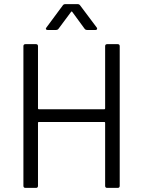

<svg xmlns="http://www.w3.org/2000/svg" viewBox="-20 -915 694 935"><path d="M502 -700H553Q563 -700 563 -690V-10Q563 0 553 0H502Q492 0 492 -10V-317Q492 -321 488 -321H169Q165 -321 165 -317V-10Q165 0 155 0H104Q94 0 94 -10V-690Q94 -700 104 -700H155Q165 -700 165 -690V-387Q165 -383 169 -383H488Q492 -383 492 -387V-690Q492 -700 502 -700ZM206 -781 286 -889Q290 -895 299 -895H357Q366 -895 370 -889L451 -781Q453 -779 453 -775Q453 -773 451 -771Q449 -769 445 -769H405Q396 -769 392 -775L332 -857Q331 -859 329 -859Q327 -859 326 -857L265 -775Q261 -769 252 -769H212Q206 -769 204 -772.5Q202 -776 206 -781Z"/></svg>

Font: Amber EN
Style: Regular
Weight: 400
Designer: Jeremy Tribby
Foundry: Tribby Type Co.
Version: Version 1.403 November 24, 2021